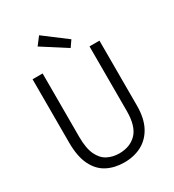

<svg xmlns="http://www.w3.org/2000/svg" viewBox="-234 -1127 1147 1268"><g transform="rotate(-30 339.5 -493.5)"><path d="M405 -820.8 221.2 -938.7 266.6 -998.2 438.2 -868.5ZM336.2 11.2Q263.5 11.2 206.4 -18Q149.4 -47.3 116.8 -112.9Q84.1 -178.5 84.1 -285.5V-768H160.7V-284.1Q160.7 -196.8 184.5 -147.3Q208.2 -97.8 248.3 -77.4Q288.3 -57.1 336.2 -57.1Q419.8 -57.1 469.1 -108.5Q518.3 -159.8 518.3 -276.8V-768H594.2V-274.6Q594.2 -177.1 560.8 -114Q527.4 -50.9 469.3 -19.8Q411.3 11.2 336.2 11.2Z"/></g></svg>

Font: Yaldevi ExtraLight
Style: Regular
Weight: 200
Designer: Sol Matas, Rajitha Manaperi, Kosala Senevirathne
Foundry: Mooniak
Version: Version 1.100